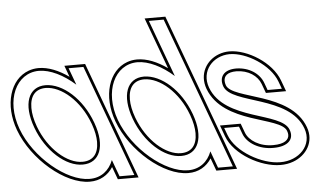

<svg xmlns="http://www.w3.org/2000/svg" viewBox="-179 -906 1762 1033"><g transform="rotate(-5 702.5 -389.5)"><path d="M-86.6 -281C-145.6 -441 -78.5 -582 43.5 -583C105.2 -583 176.1 -547.1 238.8 -491.3L219.8 -543L205 -583H285L299.8 -543L395 -284.8L396.4 -281L492.6 -20L507.4 20H427.4L412.6 -20L393.9 -70.8C372.5 -15.1 328.2 20.5 265.9 20C142.6 20 -28 -122 -86.6 -281ZM-6.6 -281C40.9 -152 144.9 -59 236.4 -60C327.9 -60 364.3 -148.8 318.1 -276.3L316.4 -281C268.4 -411 166.9 -502 73 -503C-19.6 -503 -54.6 -411 -6.6 -281ZM-100.7 -275.8C-40.4 -112.3 133.2 35 265.8 35C321.4 35.4 365 8.9 391.8 -33.1L416.9 35H528.9L295.5 -598H183.5L206.1 -536.6C152.5 -574.7 96.6 -598 43.4 -598C24.4 -597.8 6.6 -594.6 -10 -588.6C-111.3 -551.7 -152.9 -417.3 -100.7 -275.8ZM7.4 -286.2C-6.6 -324.3 -13.1 -358.5 -13.1 -387.2C-13.1 -452.7 17.8 -488 72.9 -488C157.3 -487.1 255.6 -402.5 302.3 -275.8L304 -271.2C317.1 -235 323.1 -202.5 323.1 -175.2C323.1 -110.1 291.9 -75 236.3 -75C154.5 -74.1 53.8 -160.5 7.4 -286.2Z M445 -282C386.4 -441 453.5 -582 575.5 -583C637.2 -583 708.1 -547.1 770.8 -491.5L672.1 -759L657.3 -799H737.3L752.1 -759L926.6 -285.7L928 -282L1024.6 -20L1039.4 20H959.4L944.6 -20L925.9 -70.9C904.5 -15.1 860.2 20.5 797.9 20C674.6 20 504 -122 445 -282ZM525 -282C572.9 -152 676.9 -59 768.4 -60C859.9 -60 896.3 -148.8 849.8 -277.3L848 -282C800.4 -411 698.9 -502 605 -503C512.4 -503 477.4 -411 525 -282ZM430.9 -276.8C491.6 -112.3 665.2 35 797.8 35C853.4 35.4 897 8.8 923.8 -33.2L948.9 35H1060.9L747.8 -814H635.8L738.1 -536.7C684.5 -574.7 628.6 -598 575.4 -598C556.3 -597.8 538.5 -594.6 521.9 -588.6C420.7 -551.6 379.1 -417.4 430.9 -276.8ZM539.1 -287.2C525.2 -324.7 518.8 -358.6 518.8 -387C518.7 -452.4 549.7 -488 604.9 -488C689.3 -487.1 787.6 -402.4 833.9 -276.8L835.6 -272.2C848.8 -235.8 854.9 -203.2 855 -175.7C855.2 -110.2 824 -75 768.3 -75C686.5 -74.1 585.8 -160.4 539.1 -287.2Z M1323.7 -413 1338.4 -373H1261.4L1246.7 -413C1227.5 -465 1172.2 -502 1103 -503C1035 -503 1007.7 -464 1025.7 -413C1062.6 -313 1373.8 -334 1440.7 -150C1475 -57 1396.5 21 1295.9 20C1196.4 20 1060 -57 1025.7 -150L1010.9 -190H1090.9L1105.7 -150C1124.5 -99 1188.5 -59 1266.4 -60C1345.4 -60 1380.9 -98 1360.7 -150C1323.8 -250 1018.3 -227 948.7 -413C914.8 -505 983.8 -582 1073.5 -583C1165.3 -583 1289.8 -505 1323.7 -413ZM1337.8 -418.2C1301.2 -517.4 1172 -598 1073.4 -598C1053.8 -597.8 1035.3 -594.3 1018.1 -588C948.6 -562.5 904.4 -489.9 934.6 -407.7C1008.7 -209.8 1316.9 -225.5 1346.7 -144.7C1349.9 -136.4 1351.2 -129.4 1351.2 -123C1351.4 -98 1328.7 -75 1266.3 -75C1192.9 -74.1 1135.7 -112 1119.8 -155.2L1101.4 -205H989.4L1011.6 -144.8C1048.9 -43.7 1190.8 35 1295.8 35C1320.1 35.2 1343.6 31.1 1364.7 23.4C1437.2 -3 1484.6 -74.2 1454.8 -155.1C1383.6 -351.1 1069.4 -337.9 1039.8 -418.1C1036.8 -426.7 1035.3 -435 1035.3 -442C1035.3 -467.5 1053.1 -488 1102.9 -488C1166.9 -487.1 1216 -453 1232.6 -407.8L1251 -358H1360Z"/></g></svg>

Font: Nordica Plus
Style: NordicaClassicLightConOpOblOl
Weight: 300
Version: Version 1.01